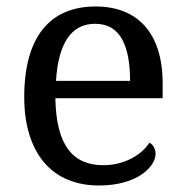

<svg xmlns="http://www.w3.org/2000/svg" viewBox="-20 -566 575 596"><path d="M274.9 -492.2C315.4 -492.2 342.3 -474.6 359.4 -443.4C376.5 -412.1 383.8 -367.7 383.8 -314.9H153.8C161.1 -430.7 200.7 -492.2 274.9 -492.2ZM55.2 -264.2C55.2 -177.7 77.1 -108.9 116.7 -62C156.2 -15.1 214.8 9.8 287.1 9.8C406.7 9.8 462.9 -48.8 462.9 -88.9C462.9 -106 453.1 -119.1 443.8 -123C420.4 -86.4 367.7 -53.2 300.8 -53.2C206.1 -53.2 154.3 -114.7 151.9 -261.2H484.9V-307.1C484.9 -464.8 405.8 -545.9 276.9 -545.9C134.8 -545.9 55.2 -451.2 55.2 -264.2Z"/></svg>

Font: The Erased English
Style: Regular
Weight: 400
Designer: Monotype Design team + ligartures altered by 180 Amsterdam
Foundry: Monotype Imaging Inc.
Version: Version 1.030;Glyphs 3.1.2 (3151)